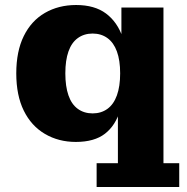

<svg xmlns="http://www.w3.org/2000/svg" viewBox="-20 -557 748 767"><path d="M283 10Q214 10 159.5 -22Q105 -54 75 -115Q45 -176 45 -264Q45 -352 75 -413Q105 -474 159.5 -505.5Q214 -537 284 -537Q358 -537 403.5 -503Q449 -469 470 -407.5Q491 -346 491 -264H478Q478 -179 460 -117.5Q442 -56 399.5 -23Q357 10 283 10ZM350 -104Q384 -104 409 -122Q434 -140 447 -176Q460 -212 460 -264Q460 -316 447 -351.5Q434 -387 409 -405Q384 -423 350 -423Q316 -423 291 -405Q266 -387 253.5 -351.5Q241 -316 241 -264Q241 -212 253.5 -176Q266 -140 291 -122Q316 -104 350 -104ZM366 190V95H451V-152L468 -264L465 -338V-527H633V95H696V190Z"/></svg>

Font: Montagu Slab 24pt
Style: Bold
Weight: 700
Designer: Florian Karsten
Foundry: Florian Karsten
Version: Version 1.000